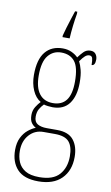

<svg xmlns="http://www.w3.org/2000/svg" viewBox="-107 -819 642 1112"><g transform="rotate(10 213.5 -262.5)"><path d="M201 241Q117 241 77.5 198.5Q38 156 38 85Q38 42 53 12Q68 -18 90.5 -36Q113 -54 134 -62Q119 -69 107.5 -85Q96 -101 96 -131Q96 -158 109.5 -179.5Q123 -201 136 -214Q105 -232 87.5 -272Q70 -312 70 -362Q70 -453 106.5 -497.5Q143 -542 209 -542Q238 -542 261.5 -531Q285 -520 299 -505Q312 -523 328.5 -540Q345 -557 369 -557Q390 -557 400 -543.5Q410 -530 410 -512Q410 -476 389 -476Q389 -504 385 -516.5Q381 -529 367 -529Q354 -529 342 -518.5Q330 -508 314 -485Q324 -466 331.5 -437Q339 -408 339 -363Q339 -285 306.5 -240.5Q274 -196 209 -196Q198 -196 181.5 -198Q165 -200 157 -203Q143 -189 132.5 -171Q122 -153 122 -126Q122 -95 142.5 -83Q163 -71 197 -71H258Q325 -71 355 -33.5Q385 4 385 66Q385 146 337.5 193.5Q290 241 201 241ZM206 -220Q258 -220 284.5 -255Q311 -290 311 -365Q311 -449 283.5 -483Q256 -517 204 -517Q157 -517 127.5 -481Q98 -445 98 -364Q98 -293 126 -256.5Q154 -220 206 -220ZM203 216Q284 216 320.5 174.5Q357 133 357 67Q357 10 333 -18Q309 -46 249 -46H182Q132 -46 99 -9.5Q66 27 66 85Q66 121 78.5 150.5Q91 180 120.5 198Q150 216 203 216ZM195 -616Q200 -637 208.5 -664.5Q217 -692 225.5 -719Q234 -746 241 -766H254V-753Q248 -719 243.5 -681Q239 -643 237 -606H195Z"/></g></svg>

Font: Noto Serif Armenian Condensed Thin
Style: Regular
Weight: 100
Width: 3
Designer: Monotype Design Team
Foundry: Monotype Imaging Inc.
Version: Version 2.008; ttfautohint (v1.8.4.7-5d5b)